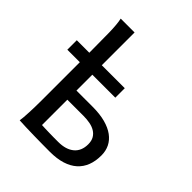

<svg xmlns="http://www.w3.org/2000/svg" viewBox="-205 -854 981 981"><g transform="rotate(45 285.5 -363.5)"><path d="M14.6 -495.6H105V-502.9Q105 -582 103.8 -641.4Q102.5 -700.7 95.2 -732.4H195.3V-495.6H361.3V-427.2H195.3V-312.5H312.5Q364.7 -312.5 403.6 -302Q442.4 -291.5 468.3 -272.5Q494.1 -253.4 507.1 -227.1Q520 -200.7 520 -168.5Q520 -127.4 507.8 -95.5Q495.6 -63.5 470.7 -41Q445.8 -18.6 408.2 -6.8Q370.6 4.9 319.8 4.9Q293.9 4.9 263.4 4.6Q232.9 4.4 202.9 3.7Q172.9 2.9 145.3 2.2Q117.7 1.5 97.7 0Q99.6 -10.3 100.8 -26.4Q102.1 -42.5 103 -63Q104 -83.5 104.5 -107.2Q105 -130.9 105 -156.2V-427.2H14.6ZM195.3 -63.5Q207.5 -62.5 222.4 -62.3Q237.3 -62 253.2 -61.5Q269 -61 284.7 -61H314.9Q370.1 -61 401.1 -86.9Q432.1 -112.8 432.1 -161.1Q432.1 -185.5 422.6 -201.9Q413.1 -218.3 396.7 -228.3Q380.4 -238.3 358.6 -242.4Q336.9 -246.6 312.5 -246.6H195.3Z"/></g></svg>

Font: Andika CyrE
Style: Regular
Weight: 400
Designer: Victor Gaultney, Annie Olsen, Julie Remington, Don Collingsworth, Eric Hays, Becca Hirsbrunner
Foundry: SIL International
Version: Version 5.000